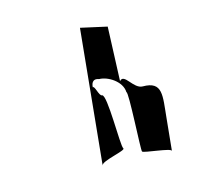

<svg xmlns="http://www.w3.org/2000/svg" viewBox="-82 -713 738 701"><g transform="rotate(-15 287.0 -362.5)"><path d="M296 -424C329 -424 379 -393 380 -352C389 -352 375 -134 379 -128C383 -121 486 -113 485 -102L497 -223C505 -306 519 -357 443 -357C408 -357 389 -422 368 -397L376 -601L277 -623L227 -116C228 -133 324 -147 316 -157C307 -168 311 -364 291 -364C280 -364 274 -406 266 -401C267 -422 278 -431 296 -424Z"/></g></svg>

Font: Ugly Stick
Style: It
Weight: 400
Designer: Stig
Foundry: Cannot Into Space Fonts
Version: Version 0.99